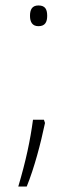

<svg xmlns="http://www.w3.org/2000/svg" viewBox="-20 -555 283 704"><path d="M121 -459C146 -459 153 -475 153 -497C153 -519 147 -535 121 -535C97 -535 90 -519 90 -497C90 -475 98 -459 121 -459ZM141 -116H101C91 -41 75 35 47 129H78C106 60 129 -28 145 -104Z"/></svg>

Font: Noto Sans Gurmukhi UI ExtraCondensed ExtraLight
Style: Regular
Weight: 200
Width: 2
Designer: Jelle Bosma - Monotype Design Team
Foundry: Monotype Imaging Inc.
Version: Version 2.004